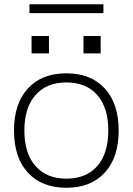

<svg xmlns="http://www.w3.org/2000/svg" viewBox="-20 -876 626 906"><path d="M293 10Q177 10 111.5 -61.5Q46 -133 46 -260Q46 -387 111.5 -458.5Q177 -530 293 -530Q409 -530 474.5 -458.5Q540 -387 540 -260Q540 -133 474.5 -61.5Q409 10 293 10ZM293 -33Q387 -33 439 -92.5Q491 -152 491 -260Q491 -368 439 -427.5Q387 -487 293 -487Q200 -487 147.5 -427.5Q95 -368 95 -260Q95 -152 147.5 -92.5Q200 -33 293 -33ZM374 -624V-706H455V-624ZM129 -624V-706H211V-624ZM119 -814V-856H468V-814Z"/></svg>

Font: M PLUS 1 Light
Style: Regular
Weight: 300
Designer: Coji Morishita
Foundry: UNDERFOREST DESIGN
Version: Version 1.001